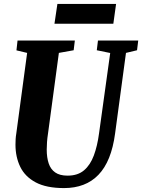

<svg xmlns="http://www.w3.org/2000/svg" viewBox="-20 -950 726 980"><path d="M623 -680 567.5 -269Q558 -197.5 536.8 -144.8Q515.5 -92 482.5 -57.8Q449.5 -23.5 405.5 -6.8Q361.5 10 307 10Q217 10 162.5 -19Q108 -48 83.5 -98.2Q59 -148.5 59 -211.5Q59 -225.5 59.8 -239.2Q60.5 -253 63 -267.5L118.5 -680L64 -693L69.5 -743H362L356 -693.5L280.5 -680L225 -268Q221.5 -246 220 -225.2Q218.5 -204.5 218.5 -186.5Q218.5 -146 228.5 -116Q238.5 -86 261.8 -69.8Q285 -53.5 325 -53.5Q377 -53.5 409 -80.8Q441 -108 459 -156.5Q477 -205 485.5 -269L542.5 -679.5L474 -693.5L480 -743H685.5L679.5 -693.5ZM273 -930H572.5L558.5 -829H258Z"/></svg>

Font: Merriweather 24pt SemiCondensed Black
Style: Italic
Weight: 900
Width: 4
Italic angle: -7.8°
Designer: Eben Sorkin
Foundry: Eben Sorkin
Version: Version 2.101